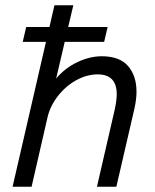

<svg xmlns="http://www.w3.org/2000/svg" viewBox="-20 -710 591 730"><path d="M499 -361.3Q499 -332.5 491.2 -297.4L422.4 0H348.6L416 -292.5Q423.8 -328.1 423.8 -351.6Q423.8 -427.2 351.6 -427.2Q309.6 -427.2 269 -404.5Q228.5 -381.8 199.5 -344Q170.4 -306.2 160.6 -263.7L100.1 0H27.8L154.8 -550.8H66.4L79.6 -607.4H168L187 -689.9H258.8L239.3 -607.4H389.2L376 -550.8H226.1L193.4 -411.1Q226.1 -450.7 273.4 -473.4Q320.8 -496.1 367.2 -496.1Q434.6 -496.1 466.8 -459Q499 -421.9 499 -361.3Z"/></svg>

Font: Acari Sans
Style: Italic
Weight: 400
Italic angle: -13°
Designer: Alfredo Marco Pradil and Stefan Peev
Foundry: Hanken Design Co.
Version: Version 1.045;January 11, 2019;FontCreator 11.5.0.2425 64-bi